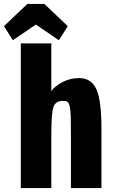

<svg xmlns="http://www.w3.org/2000/svg" viewBox="-49 -949 588 969"><path d="M56 0H210V-272Q210 -377 220.5 -408.5Q231 -440 269 -440Q283 -440 290.5 -435.5Q298 -431 302.5 -413.5Q307 -396 308 -363Q309 -330 309 -273V0H463V-298Q463 -444 437 -499.5Q411 -555 350 -555Q306 -555 267 -535Q228 -515 210 -489V-730H56ZM89 -929 -29 -817 16 -746 132 -825 248 -746 293 -817 175 -929Z"/></svg>

Font: Secuela Black
Style: Regular
Weight: 900
Designer: Fernando Haro
Foundry: deFharo
Version: Version 1.704